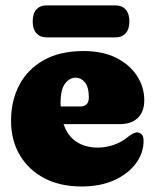

<svg xmlns="http://www.w3.org/2000/svg" viewBox="-20 -664 562 696"><path d="M503 -300.5Q503 -259 479.5 -236.5Q456 -214 414 -214H210.5Q225 -171 257.2 -150Q289.5 -129 334.5 -129Q362.5 -129 390.5 -138.2Q418.5 -147.5 441.5 -166Q465.5 -185 478 -184Q487 -183.5 493.8 -176.8Q500.5 -170 500.5 -153Q500.5 -110 473 -72.2Q445.5 -34.5 395 -11.2Q344.5 12 275.5 12Q198 12 140.8 -18Q83.5 -48 51.8 -101.8Q20 -155.5 20 -226.5Q20 -299 50 -356Q80 -413 138.8 -446Q197.5 -479 283 -479Q352 -479 401 -454.5Q450 -430 476.5 -389.2Q503 -348.5 503 -300.5ZM199.5 -289Q199.5 -283.5 200 -278H270.5Q302 -278 302 -310.5Q302 -349 287.5 -365.8Q273 -382.5 255 -382.5Q232.5 -382.5 216 -361.2Q199.5 -340 199.5 -289ZM98.5 -586Q98.5 -615 112 -629.8Q125.5 -644.5 148.5 -644.5H399Q422 -644.5 435.5 -629.5Q449 -614.5 449 -586.5Q449 -558 435.5 -543.2Q422 -528.5 399 -528.5H148.5Q125.5 -528.5 112 -543.5Q98.5 -558.5 98.5 -586Z"/></svg>

Font: Fraunces 72pt SuperSoft Black
Style: Regular
Weight: 900
Version: Version 1.000;[0bf87f6ff]